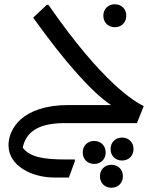

<svg xmlns="http://www.w3.org/2000/svg" viewBox="-20 -579 740 903"><path d="M520 -451C551 -451 574 -473 574 -505C574 -537 551 -559 520 -559C489 -559 466 -537 466 -505C466 -473 489 -451 520 -451ZM208 -556H200L136 -496C284 -289 411 -146 502 -85H304C81 -85 20 30 20 104C20 202 131 256 236 256H304L332 179V171H288C187 171 118 160 87 115C102 45 155 0 284 0H624L656 -80C616 -100 467 -182 208 -556ZM554 68C523 68 500 90 500 122C500 154 523 176 554 176C585 176 608 154 608 122C608 90 585 68 554 68ZM73 84 75 90C74 88 74 86 73 84ZM477 138C477 106 454 84 423 84C392 84 369 106 369 138C369 170 392 192 423 192C454 192 477 170 477 138ZM504 196C473 196 450 218 450 250C450 282 473 304 504 304C535 304 558 282 558 250C558 218 535 196 504 196Z"/></svg>

Font: Kufam Arabic Latin Roman Normal
Style: Regular
Weight: 400
Designer: Wael Morcos & Artur Schmal
Version: Version 1.200;PS 001.200;hotconv 1.0.88;makeotf.lib2.5.64775